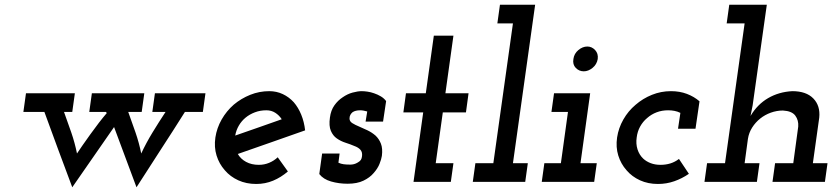

<svg xmlns="http://www.w3.org/2000/svg" viewBox="-20 -770 3548 813"><path d="M636 -375 625 -296H681Q652 -252 625.5 -208.5Q599 -165 578 -120Q569 -165 554 -208.5Q539 -252 523 -296H580L591 -375H369L358 -296H429L432 -291Q401 -255 362 -200.5Q323 -146 306 -120Q297 -165 282 -208.5Q267 -252 251 -296H286L297 -375H90L79 -296H168Q197 -216 226.5 -136.5Q256 -57 286 23L463 -232L558 23Q609 -57 660.5 -136Q712 -215 763 -296H839L850 -375Z M1108 -303Q1129 -303 1145.5 -292.5Q1162 -282 1173 -265Q1124 -248 1075 -230.5Q1026 -213 976 -196Q980 -219 991.5 -238.5Q1003 -258 1020 -272Q1037 -286 1059.5 -294.5Q1082 -303 1108 -303ZM1272 -218Q1268 -254 1255.5 -284.5Q1243 -315 1224 -337Q1204 -359 1177.5 -371.5Q1151 -384 1120 -384Q1078 -384 1039.5 -368.5Q1001 -353 970 -327Q939 -300 918.5 -264Q898 -228 892 -188Q886 -147 897 -111.5Q908 -76 932 -49Q955 -22 989 -6.5Q1023 9 1065 9Q1103 9 1136.5 -5Q1170 -19 1199 -44Q1188 -59 1177.5 -74Q1167 -89 1156 -104Q1140 -89 1119.5 -80.5Q1099 -72 1076 -72Q1045 -72 1022 -84.5Q999 -97 987 -118Q1059 -143 1130 -168Q1201 -193 1272 -218Z M1332 -33Q1349 -11 1382 -1.5Q1415 8 1452 8Q1492 8 1519 -5Q1546 -18 1562 -37Q1579 -56 1587 -76Q1595 -96 1597 -110Q1601 -141 1593 -161.5Q1585 -182 1570 -196Q1555 -209 1536.5 -218Q1518 -227 1501 -234Q1484 -241 1472 -248.5Q1460 -256 1460 -268Q1460 -277 1463.5 -283.5Q1467 -290 1473 -295Q1479 -299 1487 -301Q1495 -303 1505 -303Q1512 -303 1520 -301.5Q1528 -300 1535 -298L1528 -255H1602L1615 -342Q1606 -354 1592.5 -362Q1579 -370 1564 -375Q1550 -380 1536 -382Q1522 -384 1512 -384Q1495 -384 1473 -378Q1451 -372 1431 -358Q1411 -345 1396 -324Q1381 -303 1377 -272Q1372 -237 1381 -216Q1390 -195 1406 -184Q1423 -172 1443.5 -165.5Q1464 -159 1480 -152Q1497 -146 1506 -136Q1515 -126 1513 -109Q1512 -99 1508 -93Q1504 -87 1495 -82Q1487 -77 1479 -75Q1471 -73 1464 -73Q1447 -73 1435.5 -74.5Q1424 -76 1413 -81L1418 -120H1344Z M1817 -619 1783 -375H1699L1688 -294H1772L1731 0H1889L1900 -79H1825L1855 -294H1953L1964 -375H1866L1900 -619Z M1993 -79 1982 0H2204L2215 -79H2152L2246 -750H2097L2086 -671H2152L2069 -79Z M2285 -79 2274 0H2496L2507 -79H2438L2479 -375H2326L2315 -296H2385L2355 -79ZM2408 -520Q2404 -497 2418 -482.5Q2432 -468 2452 -468Q2471 -468 2489 -482.5Q2507 -497 2511 -520Q2514 -543 2500 -558Q2486 -573 2467 -573Q2447 -573 2429 -558Q2411 -543 2408 -520Z M2897 -34 2855 -97Q2838 -84 2818.5 -78Q2799 -72 2777 -72Q2754 -72 2735.5 -79Q2717 -86 2704 -98Q2687 -114 2679.5 -137.5Q2672 -161 2676 -188Q2679 -213 2690.5 -234Q2702 -255 2720 -270Q2738 -286 2760.5 -294.5Q2783 -303 2809 -303Q2823 -303 2836 -300.5Q2849 -298 2861 -292L2851 -225H2925L2942 -341Q2919 -361 2888.5 -372.5Q2858 -384 2821 -384Q2779 -384 2740.5 -368.5Q2702 -353 2671 -326Q2640 -300 2619.5 -264Q2599 -228 2593 -188Q2587 -147 2598 -111.5Q2609 -76 2633 -49Q2656 -22 2690 -6.5Q2724 9 2766 9Q2802 9 2835 -2.5Q2868 -14 2897 -34Z M3262 -79 3251 0H3473L3484 -79H3422L3449 -272Q3454 -322 3424 -353Q3394 -384 3335 -384Q3278 -381 3232.5 -354.5Q3187 -328 3158 -279L3167 -324L3227 -750H3068L3057 -671H3133L3050 -79H2974L2963 0H3185L3196 -79H3133L3147 -182Q3151 -208 3165 -230Q3179 -252 3199 -268Q3219 -284 3244 -293Q3269 -302 3295 -302Q3333 -300 3347.5 -280.5Q3362 -261 3360 -234L3339 -79Z"/></svg>

Font: Josefin Slab Thin
Style: Bold Italic
Weight: 700
Italic angle: -12°
Version: Version 2.000